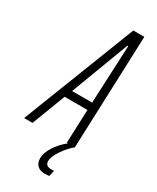

<svg xmlns="http://www.w3.org/2000/svg" viewBox="-264 -750 826 1013"><g transform="rotate(30 149.0 -244.0)"><path d="M270 -1Q270 -1 269.5 -0.5Q269 0 269 0Q240 23 211.5 64Q183 105 183 133Q183 163 220 163L236 162L228 198Q218 200 201 200Q170 200 154.5 184Q139 168 139 141Q139 109 163 70.5Q187 32 227 0H220L228 -204H89L11 0H-40L228 -688H295L269 -1ZM108 -250H230L246 -603H241Z"/></g></svg>

Font: Saira Ultra Condensed Light
Style: Italic
Weight: 300
Width: 1
Italic angle: -12°
Designer: Hector Gatti with collaboration of the Omnibus-Type team
Foundry: Omnibus-Type
Version: Version 1.001; ttfautohint (v1.8)